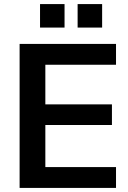

<svg xmlns="http://www.w3.org/2000/svg" viewBox="-20 -920 629 940"><path d="M76 0V-705H548V-603H202V-409H528V-308H202V-102H548V0ZM176 -900H296V-785H176ZM360 -900H480V-785H360Z"/></svg>

Font: wassup Sans
Style: Bold
Weight: 700
Version: Version 2.001